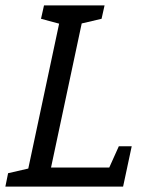

<svg xmlns="http://www.w3.org/2000/svg" viewBox="-63 -687 526 707"><path d="M110 0H27L169 -667H252ZM27 0 42 -70H405.3L390.3 0ZM99 -667H179L168.5 -596.2L88 -617.8ZM422 -148.3 390.3 0H307.8L374.5 -148.3ZM-43.2 0 -33.2 -49.2 57 -70 36.8 0ZM212.5 -594.7 242 -667H322L311 -617.8Z"/></svg>

Font: Epunda Slab Light
Style: Italic
Weight: 300
Italic angle: -12°
Designer: Simon Atzbach
Foundry: typofactur
Version: Version 1.102